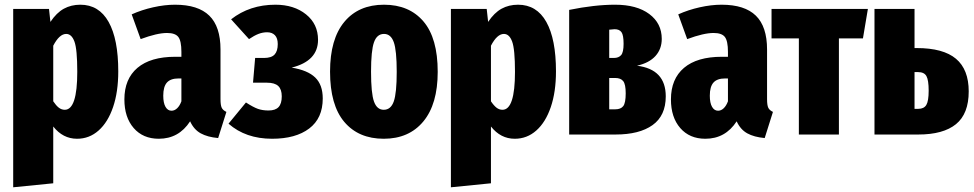

<svg xmlns="http://www.w3.org/2000/svg" viewBox="-20 -571 4135 815"><path d="M482 -268Q482 -181 460 -116.5Q438 -52 398.5 -17Q359 18 307 18Q247 18 206 -34V207L36 224V-533H188L194 -478Q220 -517 251 -534Q282 -551 321 -551Q400 -551 441 -478Q482 -405 482 -268ZM308 -266Q308 -362 296 -394.5Q284 -427 261 -427Q232 -427 206 -377V-141Q218 -123 229.5 -114Q241 -105 255 -105Q308 -105 308 -266Z M941 -96 906 15Q861 11 832 -5Q803 -21 787 -56Q739 18 654 18Q587 18 547.5 -27.5Q508 -73 508 -149Q508 -236 563.5 -283Q619 -330 724 -330H750V-351Q750 -397 737 -414Q724 -431 689 -431Q647 -431 577 -405L539 -510Q581 -529 630 -540Q679 -551 723 -551Q821 -551 868.5 -504.5Q916 -458 916 -361V-150Q916 -125 921 -114Q926 -103 941 -96ZM750 -141V-238H738Q704 -238 688.5 -220.5Q673 -203 673 -165Q673 -134 682.5 -117.5Q692 -101 708 -101Q721 -101 732 -111.5Q743 -122 750 -141Z M1330 -402Q1330 -312 1218 -284Q1286 -273 1318 -242Q1350 -211 1350 -153Q1350 -69 1292.5 -25.5Q1235 18 1135 18Q1023 18 950 -46L1024 -136Q1055 -116 1074.5 -109Q1094 -102 1120 -102Q1149 -102 1162.5 -116.5Q1176 -131 1176 -162Q1176 -192 1161 -206Q1146 -220 1113 -220H1054L1063 -325H1101Q1132 -325 1145.5 -339.5Q1159 -354 1159 -384Q1159 -409 1147 -421.5Q1135 -434 1114 -434Q1095 -434 1077 -427Q1059 -420 1037 -405L961 -489Q1040 -551 1149 -551Q1228 -551 1279 -510Q1330 -469 1330 -402Z M1838 -266Q1838 -129 1777 -55.5Q1716 18 1609 18Q1502 18 1441.5 -53.5Q1381 -125 1381 -267Q1381 -405 1441.5 -478Q1502 -551 1610 -551Q1717 -551 1777.5 -480Q1838 -409 1838 -266ZM1555 -267Q1555 -175 1567.5 -140Q1580 -105 1609 -105Q1639 -105 1651.5 -140.5Q1664 -176 1664 -266Q1664 -357 1651.5 -392Q1639 -427 1610 -427Q1580 -427 1567.5 -391.5Q1555 -356 1555 -267Z M2340 -268Q2340 -181 2318 -116.5Q2296 -52 2256.5 -17Q2217 18 2165 18Q2105 18 2064 -34V207L1894 224V-533H2046L2052 -478Q2078 -517 2109 -534Q2140 -551 2179 -551Q2258 -551 2299 -478Q2340 -405 2340 -268ZM2166 -266Q2166 -362 2154 -394.5Q2142 -427 2119 -427Q2090 -427 2064 -377V-141Q2076 -123 2087.5 -114Q2099 -105 2113 -105Q2166 -105 2166 -266Z M2806 -162Q2806 -80 2750 -40Q2694 0 2593 0H2396V-529Q2504 -551 2591 -551Q2683 -551 2736 -511.5Q2789 -472 2789 -406Q2789 -363 2762.5 -333.5Q2736 -304 2684 -292Q2806 -277 2806 -162ZM2566 -445V-325H2586Q2606 -325 2616.5 -337Q2627 -349 2627 -385Q2627 -422 2618 -434.5Q2609 -447 2589 -447Q2584 -447 2566 -445ZM2636 -175Q2636 -213 2625.5 -226.5Q2615 -240 2591 -240H2566V-107H2592Q2615 -107 2625.5 -120.5Q2636 -134 2636 -175Z M3261 -96 3226 15Q3181 11 3152 -5Q3123 -21 3107 -56Q3059 18 2974 18Q2907 18 2867.5 -27.5Q2828 -73 2828 -149Q2828 -236 2883.5 -283Q2939 -330 3044 -330H3070V-351Q3070 -397 3057 -414Q3044 -431 3009 -431Q2967 -431 2897 -405L2859 -510Q2901 -529 2950 -540Q2999 -551 3043 -551Q3141 -551 3188.5 -504.5Q3236 -458 3236 -361V-150Q3236 -125 3241 -114Q3246 -103 3261 -96ZM3070 -141V-238H3058Q3024 -238 3008.5 -220.5Q2993 -203 2993 -165Q2993 -134 3002.5 -117.5Q3012 -101 3028 -101Q3041 -101 3052 -111.5Q3063 -122 3070 -141Z M3664 -533 3643 -408H3541V0H3371V-408H3255V-533Z M4092 -183Q4092 -88 4038 -44Q3984 0 3878 0H3692V-533H3862V-367H3871Q3984 -367 4038 -321.5Q4092 -276 4092 -183ZM3922 -186Q3922 -231 3912.5 -248Q3903 -265 3877 -265H3862V-109H3878Q3902 -109 3912 -125.5Q3922 -142 3922 -186Z"/></svg>

Font: Fira Sans Extra Condensed ExtraBold
Style: Regular
Weight: 800
Width: 1
Designer: Carrois Corporate & Edenspiekermann AG
Foundry: Carrois Corporate GbR & Edenspiekermann AG
Version: Version 4.203